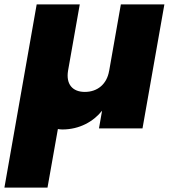

<svg xmlns="http://www.w3.org/2000/svg" viewBox="-42 -581 790 869"><path d="M702 -561H505L452 -260V-261C442 -200 399 -165 342 -165C286 -165 256 -200 266 -261L319 -561H124L-22 268H173L220 3C226 4 233 5 240 5C318 5 381 -31 420 -80L406 0H603Z"/></svg>

Font: SVN-Poppins ExtraBold
Style: Italic
Weight: 800
Italic angle: -10°
Designer: Ninad Kale (Devanagari), Jonny Pinhorn (Latin)
Foundry: Indian Type Foundry
Version: Version 3.002 2017